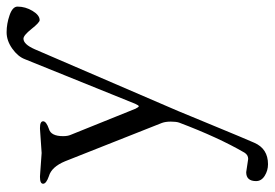

<svg xmlns="http://www.w3.org/2000/svg" viewBox="-145 -401 831 581"><g transform="rotate(-90 270.5 -110.5)"><path d="M28 -405 98 -400 171 -405H174Q194 -405 194 -395.5Q194 -386 171 -378Q149 -372 149 -335Q149 -321 153 -312L232 -116Q237 -106 239.5 -106Q242 -106 247 -117L382 -451Q390 -472 414 -489Q438 -506 463.5 -506Q489 -506 515 -497Q541 -488 541 -473Q541 -449 528 -427.5Q515 -406 500 -406Q493 -406 473.5 -430.5Q454 -455 444 -455Q427 -455 412 -421L225 13Q224 16 208.5 53Q193 90 170 146Q147 202 129 243.5Q111 285 64 285Q45 285 29 275Q13 265 13 249Q13 219 40 219L80 225Q92 225 99 214Q145 135 190 16Q193 7 193 -9Q193 -25 189 -36L73 -329Q56 -370 28 -378Q5 -386 5 -395.5Q5 -405 25 -405Z"/></g></svg>

Font: EB Garamond
Style: Regular
Weight: 400
Version: Version 0.012